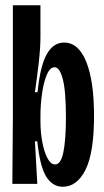

<svg xmlns="http://www.w3.org/2000/svg" viewBox="-20 -700 397 731"><path d="M219 11Q180 11 156 -27.5Q132 -66 122 -162H113L122 0H27L29 -253V-680H134V-561Q134 -519 128 -465.5Q122 -412 113 -349H123Q133 -449 158 -493.5Q183 -538 224 -538Q279 -538 308.5 -464.5Q338 -391 338 -259Q338 -118 305.5 -53.5Q273 11 219 11ZM190 -74Q212 -74 221.5 -121.5Q231 -169 231 -253Q231 -354 219 -399Q207 -444 188 -444Q170 -444 158 -415Q146 -386 140 -343Q134 -300 134 -259V-238Q134 -197 141 -159.5Q148 -122 160.5 -98Q173 -74 190 -74Z"/></svg>

Font: Bricolage Grotesque 96pt Condensed Medium
Style: Regular
Weight: 500
Width: 3
Designer: Mathieu Triay
Foundry: Atelier Triay
Version: Version 1.001; ttfautohint (v1.8.4.7-5d5b);gftools[0.9.33.de